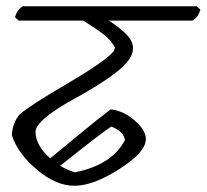

<svg xmlns="http://www.w3.org/2000/svg" viewBox="-20 -639 663 616"><path d="M94 -216Q94 -173 141 -131Q166 -151 228.5 -203Q291 -255 335 -288Q376 -284 412 -252.5Q448 -221 448 -193Q448 -151 363.5 -97Q279 -43 219 -43Q159 -43 98 -95Q37 -147 18 -205Q20 -245 43 -272Q75 -300 197 -371.5Q319 -443 345 -475L349 -486Q336 -510 314.5 -527Q293 -544 247 -573H40L28 -584Q35 -608 53 -619H611L623 -608Q616 -584 598 -573H329Q392 -532 403 -503.5Q414 -475 392.5 -446Q371 -417 319 -382.5Q267 -348 218 -322Q94 -253 94 -216ZM337 -233Q303 -211 173 -107Q195 -94 220 -86Q340 -110 381 -190Q376 -218 337 -233Z"/></svg>

Font: Tillana
Style: Regular
Weight: 400
Designer: Lipi Raval (Devanagari, Latin), Jonny Pinhorn (Latin)
Foundry: Indian Type Foundry
Version: Version 2.002;PS 1.0;hotconv 1.0.79;makeotf.lib2.5.61930; tt